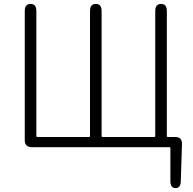

<svg xmlns="http://www.w3.org/2000/svg" viewBox="-20 -749 981 977"><path d="M873 208Q847 208 847 172V5Q847 0 842 0H142Q106 0 106 -36V-693Q106 -729 136 -729Q165 -729 165 -693V-57Q165 -52 170 -52H433Q438 -52 438 -57V-693Q438 -729 468 -729Q497 -729 497 -693V-57Q497 -52 502 -52H765Q770 -52 770 -57V-693Q770 -729 800 -729Q829 -729 829 -693V-57Q829 -52 834 -52H871Q907 -52 906 -16L900 173Q899 209 873 208Z"/></svg>

Font: Resource Han Rounded CN Light
Style: Regular
Weight: 300
Designer: Cyano Hao (round all glyphs); Ryoko NISHIZUKA 西塚涼子 (kana, bopomofo & ideographs); Paul D. Hunt (Latin, Greek & Cyrillic)
Foundry: Cyano Hao
Version: 0.990